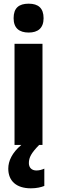

<svg xmlns="http://www.w3.org/2000/svg" viewBox="-20 -788 311 1044"><path d="M136 -768C83 -768 54 -745 54 -689C54 -635 85 -611 136 -611C186 -611 217 -635 217 -689C217 -744 188 -768 136 -768ZM137 99C137 68 150 44 193 0H211V-550H59V0H96C45 43 25 88 25 129C25 196 69 236 148 236C179 236 204 230 221 223V129C210 134 195 139 178 139C152 139 137 123 137 99Z"/></svg>

Font: Noto Sans Georgian Condensed ExtraBold
Style: Regular
Weight: 800
Width: 3
Designer: Monotype Design Team, Akaki Razmadze
Foundry: Google LLC
Version: Version 2.005